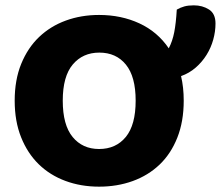

<svg xmlns="http://www.w3.org/2000/svg" viewBox="-20 -681 827 719"><path d="M35 -304Q35 -382 59.5 -442Q84 -502 126.5 -542.5Q169 -583 226.5 -604Q284 -625 351 -625Q434 -625 502 -593.5Q570 -562 612 -500Q626 -527 632.5 -560.5Q639 -594 642 -645Q656 -653 670.5 -657Q685 -661 706 -661Q738 -661 762.5 -645.5Q787 -630 787 -593Q787 -563 778.5 -532.5Q770 -502 753.5 -475.5Q737 -449 713 -428Q689 -407 658 -396Q663 -375 665.5 -352Q668 -329 668 -304Q668 -226 644 -165.5Q620 -105 577.5 -64.5Q535 -24 477 -3Q419 18 351 18Q283 18 225 -3.5Q167 -25 125 -66Q83 -107 59 -167Q35 -227 35 -304ZM215 -304Q215 -213 252 -168Q289 -123 351 -123Q414 -123 451 -168Q488 -213 488 -304Q488 -394 451.5 -439Q415 -484 352 -484Q290 -484 252.5 -439.5Q215 -395 215 -304Z"/></svg>

Font: Baloo Paaji
Style: Regular
Weight: 400
Designer: Shuchita Grover and Ek Type
Foundry: Ek Type
Version: Version 1.007;PS 1.000;hotconv 1.0.88;makeotf.lib2.5.647800